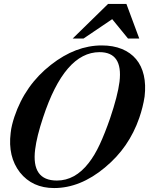

<svg xmlns="http://www.w3.org/2000/svg" viewBox="-20 -936 790 972"><path d="M685 -339Q659 -264 616 -201.5Q573 -139 510 -87Q386 16 254 16Q144 16 81 -63Q19 -143 34 -263Q36 -283 41 -303.5Q46 -324 53 -345Q107 -506 238 -608Q363 -706 495 -706Q553 -706 597 -688Q641 -670 669 -636.5Q697 -603 708 -555Q719 -507 712 -447Q704 -394 685 -339ZM537 -336Q576 -451 585 -522Q603 -672 484 -672Q307 -672 198 -341Q166 -245 158 -180Q138 -22 268 -22Q360 -22 429 -111Q459 -149 485 -205Q511 -261 537 -336ZM685 -741H628L548 -839L403 -741H348L527 -916H620Z"/></svg>

Font: DG Didot
Style: Bold Italic
Weight: 700
Designer: David Gatwood, Takis Katsoulidis, and George D. Matthiopoulos
Foundry: David Gatwood
Version: Version 1.0